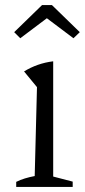

<svg xmlns="http://www.w3.org/2000/svg" viewBox="-20 -738 335 758"><path d="M44 0V-20Q60 -28 78 -33.5Q96 -39 117 -43L126 -394L75 -456Q101 -472 129.5 -482Q158 -492 190 -496V-41L267 -21V0ZM185 -718 295 -611 270 -587 165 -666 60 -587 36 -611 146 -718Z"/></svg>

Font: Piazzolla Thin Light
Style: Regular
Weight: 300
Version: Version 2.005